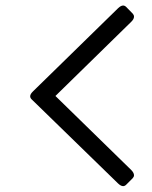

<svg xmlns="http://www.w3.org/2000/svg" viewBox="-20 -648 540 680"><path d="M91.8 -296.4Q86.9 -301.3 86.9 -307.1Q86.9 -314.9 97.2 -324.7L398.4 -619.1Q408.2 -628.4 416 -628.4Q421.9 -628.4 426.8 -623.5L450.2 -599.6Q454.6 -594.7 454.6 -588.9Q454.6 -580.6 445.3 -571.3L176.3 -308.1L445.3 -45.4Q454.6 -35.6 454.6 -27.3Q454.6 -22 450.2 -17.1L426.8 6.3Q421.9 11.2 416 11.2Q408.2 11.2 398.4 2Z"/></svg>

Font: Caudex
Style: Regular
Weight: 400
Version: Version 1.01